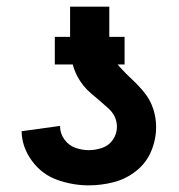

<svg xmlns="http://www.w3.org/2000/svg" viewBox="-20 -550 540 578"><path d="M247 8Q199 8 152.5 -8.5Q106 -25 76 -66Q46 -107 45 -155L161 -171Q161 -170 161 -168Q161 -148 174 -130Q187 -112 207 -105Q227 -98 247 -98Q268 -98 288 -105Q308 -112 320 -129.5Q332 -147 332 -168Q332 -201 305.5 -224.5Q279 -248 254 -269Q229 -290 213 -320Q204 -337 199 -356H145V-439H191V-451V-530H309V-451Q309 -445 309 -439H355V-356H334Q337 -352 340 -349Q359 -328 379 -309.5Q399 -291 416 -269.5Q433 -248 441.5 -221.5Q450 -195 450 -168Q450 -130 435 -94.5Q420 -59 389.5 -35Q359 -11 322 -1.5Q285 8 247 8Z"/></svg>

Font: Iosevka SS01
Style: Bold
Weight: 700
Monospace: yes
Designer: Belleve Invis
Foundry: Belleve Invis
Version: 2.3.3; ttfautohint (v1.8.3)